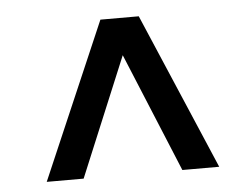

<svg xmlns="http://www.w3.org/2000/svg" viewBox="-39 -605 668 509"><g transform="rotate(-5 295.5 -350.0)"><path d="M65.9 -142.1 245.1 -558.1H347.2L524.9 -142.1H426.8L295.9 -459L164.1 -142.1Z"/></g></svg>

Font: Montserrat SemiBold
Style: Regular
Weight: 600
Designer: Julieta Ulanovsky
Foundry: Julieta Ulanovsky
Version: Version 7.200